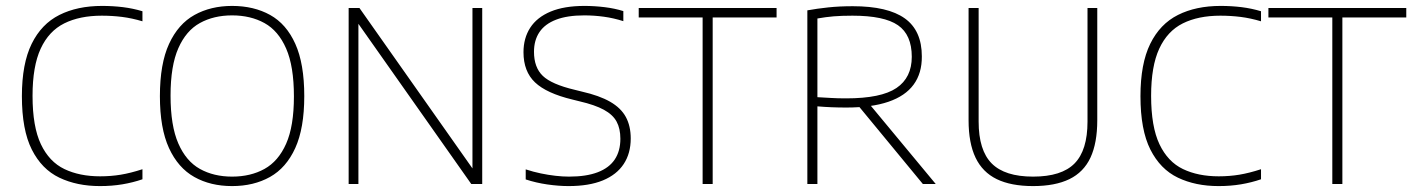

<svg xmlns="http://www.w3.org/2000/svg" viewBox="-20 -622 4782 649"><path d="M318 7Q240 7 180.5 -21.5Q121 -50 87.5 -116.5Q54 -183 54 -297Q54 -406.5 87 -473.8Q120 -541 180.8 -571.5Q241.5 -602 325 -602Q361.5 -602 395.8 -597.8Q430 -593.5 461.5 -584V-550Q426.5 -560.5 392.8 -564.8Q359 -569 324 -569Q249.5 -569 197.2 -543Q145 -517 117.5 -457.5Q90 -398 90 -298Q90 -194 118.2 -134.5Q146.5 -75 197.8 -50.5Q249 -26 318.5 -26Q355 -26 388.2 -31.5Q421.5 -37 461.5 -50V-16Q429.5 -5 394 1Q358.5 7 318 7Z M764.5 7Q691.5 7 636.8 -23.8Q582 -54.5 551.2 -121.5Q520.5 -188.5 520.5 -297Q520.5 -406.5 551.5 -473.8Q582.5 -541 637.5 -571.5Q692.5 -602 764.5 -602Q838 -602 893 -571.5Q948 -541 978.2 -473.8Q1008.5 -406.5 1008.5 -297Q1008.5 -188.5 978 -121.5Q947.5 -54.5 892.5 -23.8Q837.5 7 764.5 7ZM764.5 -25Q827 -25 874 -51Q921 -77 947.2 -136.2Q973.5 -195.5 973.5 -296Q973.5 -398 947.2 -458Q921 -518 874 -544Q827 -570 764.5 -570Q702.5 -570 655.8 -544.2Q609 -518.5 582.8 -459Q556.5 -399.5 556.5 -299Q556.5 -197 582.8 -137Q609 -77 655.8 -51Q702.5 -25 764.5 -25Z M1158.5 0V-595H1195L1589.5 -35H1577V-595H1610V0H1573L1178.5 -560H1191.5V0Z M1902 7Q1868.5 7 1830.2 1.5Q1792 -4 1757 -15.5V-49.5Q1783 -41 1808.2 -35.8Q1833.5 -30.5 1857.5 -27.8Q1881.5 -25 1903.5 -25Q1962 -25 2000.5 -39.8Q2039 -54.5 2058 -83Q2077 -111.5 2077 -153Q2077 -187.5 2064.2 -211Q2051.5 -234.5 2021.2 -251Q1991 -267.5 1939 -279.5L1915 -285.5Q1827.5 -306.5 1788.5 -343.5Q1749.5 -380.5 1749.5 -445.5Q1749.5 -493 1772.2 -528.2Q1795 -563.5 1841 -582.8Q1887 -602 1955.5 -602Q1989 -602 2023.8 -597.8Q2058.5 -593.5 2087 -584.5V-550.5Q2054 -561 2021 -565.5Q1988 -570 1955 -570Q1897.5 -570 1859.8 -555.5Q1822 -541 1803.5 -513.5Q1785 -486 1785 -447Q1785 -394 1814.8 -365.5Q1844.5 -337 1922.5 -318.5L1946.5 -312.5Q2006 -299 2042.5 -278Q2079 -257 2095.5 -226.5Q2112 -196 2112 -154Q2112 -103.5 2088.2 -67.5Q2064.5 -31.5 2017.8 -12.2Q1971 7 1902 7Z M2355 0V-563H2139V-595H2605V-563H2389V0Z M2709 0V-587Q2742 -593 2779.8 -597Q2817.5 -601 2862.5 -601Q2981 -601 3038.5 -559.8Q3096 -518.5 3096 -431.5Q3096.5 -374.5 3068.2 -336Q3040 -297.5 2983 -278Q2926 -258.5 2840.5 -258.5Q2814.5 -258.5 2790.5 -259.5Q2766.5 -260.5 2743 -262.5V0ZM3099.5 0 2867 -282H2909L3143 0ZM2840 -289.5Q2958.5 -289.5 3010.2 -324.5Q3062 -359.5 3062 -430Q3062 -504.5 3015.2 -536.8Q2968.5 -569 2861.5 -569Q2825 -569 2798 -566.8Q2771 -564.5 2743 -559.5V-293.5Q2770.5 -292 2790.5 -290.8Q2810.5 -289.5 2840 -289.5Z M3472 7Q3397.5 7 3349.2 -16.5Q3301 -40 3277.5 -89.2Q3254 -138.5 3254 -215.5V-595H3288V-211Q3288 -114 3332.2 -69.5Q3376.5 -25 3472 -25Q3568.5 -25 3612.2 -69.5Q3656 -114 3656 -211V-595H3689V-215.5Q3689 -138.5 3666 -89.2Q3643 -40 3594.8 -16.5Q3546.5 7 3472 7Z M4099 7Q4021 7 3961.5 -21.5Q3902 -50 3868.5 -116.5Q3835 -183 3835 -297Q3835 -406.5 3868 -473.8Q3901 -541 3961.8 -571.5Q4022.5 -602 4106 -602Q4142.5 -602 4176.8 -597.8Q4211 -593.5 4242.5 -584V-550Q4207.5 -560.5 4173.8 -564.8Q4140 -569 4105 -569Q4030.5 -569 3978.2 -543Q3926 -517 3898.5 -457.5Q3871 -398 3871 -298Q3871 -194 3899.2 -134.5Q3927.5 -75 3978.8 -50.5Q4030 -26 4099.5 -26Q4136 -26 4169.2 -31.5Q4202.5 -37 4242.5 -50V-16Q4210.5 -5 4175 1Q4139.5 7 4099 7Z M4483.5 0V-563H4267.5V-595H4733.5V-563H4517.5V0Z"/></svg>

Font: Encode Sans SC Thin
Style: Regular
Weight: 250
Designer: Multiple Designers
Foundry: Impallari Type
Version: Version 3.002